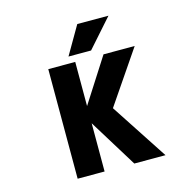

<svg xmlns="http://www.w3.org/2000/svg" viewBox="-133 -1103 1265 1243"><g transform="rotate(-15 500.0 -482.0)"><path d="M492.2 -965.8H701.2L534.2 -777.3H382.8ZM416 -321.3V2H235.4V-732.4H416V-436.5L605.5 -732.4H814.5L574.2 -379.9L824.2 2H615.2Z"/></g></svg>

Font: GenEi Gothic M Heavy
Style: Regular
Weight: 800
Designer: o_tamon (Modified); [Source Han Sans]
Ryoko NISHIZUKA  (kana & ideographs); Paul D. Hunt (Latin, Greek & Cyrillic); Wenl
Version: Version 1.1a;Original Version 1.004